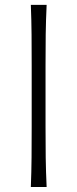

<svg xmlns="http://www.w3.org/2000/svg" viewBox="-20 -752 311 772"><path d="M104 0Q106.4 -62 106.9 -119.1Q107.4 -176.3 107.4 -243.7V-488.3Q107.4 -556.2 106.9 -613.3Q106.4 -670.4 104 -732.4H167.5Q164.6 -670.4 163.8 -613.3Q163.1 -556.2 163.1 -488.3V-243.7Q163.1 -176.3 163.8 -119.1Q164.6 -62 167.5 0Z"/></svg>

Font: Pinar DS1 Light
Style: Regular
Weight: 300
Designer: Amin Abedi
Version: Version 3.000